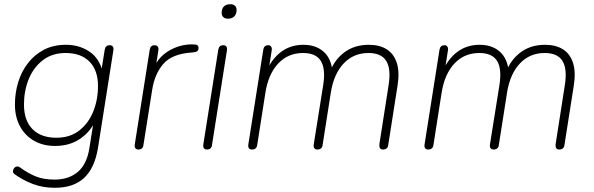

<svg xmlns="http://www.w3.org/2000/svg" viewBox="-20 -705 2825 913"><path d="M241 188Q184 188 136.5 170Q89 152 49 123Q43 119 42 113Q41 107 43.5 101Q46 95 50.5 91Q55 87 61.5 86.5Q68 86 75 91Q113 119 150.5 134Q188 149 239 149Q307 149 350 112.5Q393 76 405 0L426 -133L434 -132Q409 -77 359.5 -44Q310 -11 242 -11Q185 -11 142 -35.5Q99 -60 75 -104.5Q51 -149 51 -208Q51 -263 66.5 -314Q82 -365 113 -405Q144 -445 189 -468.5Q234 -492 294 -492Q356 -492 404 -460.5Q452 -429 469 -362H461L478 -469Q480 -480 486 -485Q492 -490 502 -490Q512 -490 516.5 -483.5Q521 -477 519 -465L446 -2Q430 95 379.5 141.5Q329 188 241 188ZM248 -50Q313 -50 357 -84.5Q401 -119 423.5 -175Q446 -231 446 -296Q446 -371 405.5 -412Q365 -453 292 -453Q228 -453 183.5 -418.5Q139 -384 116.5 -328.5Q94 -273 94 -208Q94 -132 134.5 -91Q175 -50 248 -50Z M638 6Q628 6 623.5 -0.5Q619 -7 621 -19L692 -469Q694 -480 700 -485Q706 -490 716 -490Q725 -490 730 -483.5Q735 -477 733 -465L718 -370H707Q728 -430 780.5 -462Q833 -494 894 -494Q911 -494 917.5 -490.5Q924 -487 924 -477Q924 -467 919 -462.5Q914 -458 900 -456L888 -455Q797 -448 756.5 -401Q716 -354 704 -280L662 -15Q661 -5 655 0.5Q649 6 638 6Z M964 6Q954 6 949.5 -0.5Q945 -7 947 -19L1018 -469Q1020 -480 1026 -485Q1032 -490 1042 -490Q1052 -490 1056.5 -483.5Q1061 -477 1059 -465L988 -15Q987 -5 981 0.5Q975 6 964 6ZM1064 -616Q1050 -616 1042 -623.5Q1034 -631 1034 -644Q1034 -664 1045 -674.5Q1056 -685 1075 -685Q1089 -685 1097 -678Q1105 -671 1105 -657Q1105 -638 1094 -627Q1083 -616 1064 -616Z M1178 6Q1168 6 1163.5 -0.5Q1159 -7 1161 -19L1232 -469Q1234 -480 1240 -485Q1246 -490 1256 -490Q1265 -490 1269.5 -483Q1274 -476 1272 -465L1256 -363L1246 -364Q1272 -425 1317 -458.5Q1362 -492 1423 -492Q1482 -492 1519 -459Q1556 -426 1561 -363L1549 -364Q1572 -423 1619.5 -457.5Q1667 -492 1734 -492Q1785 -492 1819 -470.5Q1853 -449 1867 -405.5Q1881 -362 1870 -295L1826 -15Q1825 -5 1818.5 0.5Q1812 6 1801 6Q1791 6 1787 -0.5Q1783 -7 1784 -19L1828 -301Q1840 -378 1816.5 -415.5Q1793 -453 1732 -453Q1661 -453 1614 -403Q1567 -353 1553 -264L1514 -15Q1513 -5 1506.5 0.5Q1500 6 1489 6Q1479 6 1474.5 -0.5Q1470 -7 1472 -19L1517 -301Q1529 -378 1505.5 -415.5Q1482 -453 1421 -453Q1350 -453 1303 -403Q1256 -353 1242 -264L1203 -15Q1200 6 1178 6Z M2016 6Q2006 6 2001.5 -0.5Q1997 -7 1999 -19L2070 -469Q2072 -480 2078 -485Q2084 -490 2094 -490Q2103 -490 2107.5 -483Q2112 -476 2110 -465L2094 -363L2084 -364Q2110 -425 2155 -458.5Q2200 -492 2261 -492Q2320 -492 2357 -459Q2394 -426 2399 -363L2387 -364Q2410 -423 2457.5 -457.5Q2505 -492 2572 -492Q2623 -492 2657 -470.5Q2691 -449 2705 -405.5Q2719 -362 2708 -295L2664 -15Q2663 -5 2656.5 0.5Q2650 6 2639 6Q2629 6 2625 -0.5Q2621 -7 2622 -19L2666 -301Q2678 -378 2654.5 -415.5Q2631 -453 2570 -453Q2499 -453 2452 -403Q2405 -353 2391 -264L2352 -15Q2351 -5 2344.5 0.5Q2338 6 2327 6Q2317 6 2312.5 -0.5Q2308 -7 2310 -19L2355 -301Q2367 -378 2343.5 -415.5Q2320 -453 2259 -453Q2188 -453 2141 -403Q2094 -353 2080 -264L2041 -15Q2038 6 2016 6Z"/></svg>

Font: Nunito ExtraLight ExtraLight
Style: Italic
Weight: 250
Italic angle: -9°
Version: Version 3.602